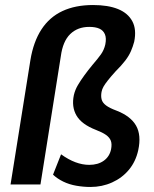

<svg xmlns="http://www.w3.org/2000/svg" viewBox="-20 -734 613 764"><path d="M340 10Q312 10 283.5 5Q255 0 231.5 -11.5Q208 -23 191 -39L223 -120Q252 -99 280 -88.5Q308 -78 335 -78Q370 -78 393 -94.5Q416 -111 422 -140Q426 -161 421 -174Q416 -187 402 -197Q388 -207 362 -217Q305 -239 284.5 -274Q264 -309 274 -356Q279 -377 290 -395.5Q301 -414 315.5 -434Q330 -454 349 -477Q369 -500 381.5 -517.5Q394 -535 399 -557Q404 -582 397.5 -597.5Q391 -613 375.5 -620Q360 -627 335 -627Q289 -627 259.5 -598.5Q230 -570 222 -510L141 0H22L101 -495Q113 -568 145 -617Q177 -666 228.5 -690Q280 -714 350 -714Q410 -714 449.5 -698Q489 -682 506.5 -649.5Q524 -617 514 -568Q509 -549 501 -530.5Q493 -512 478.5 -493Q464 -474 439 -449Q421 -429 409.5 -414.5Q398 -400 392 -389.5Q386 -379 384 -368Q381 -351 384.5 -338Q388 -325 402 -314.5Q416 -304 443 -294Q500 -272 521.5 -234Q543 -196 530 -136Q520 -91 493 -58.5Q466 -26 426 -8Q386 10 340 10Z"/></svg>

Font: Nunito Sans 10pt Condensed
Style: Bold Italic
Weight: 700
Width: 3
Italic angle: -9°
Designer: Vernon Adams
Foundry: Vernon Adams
Version: Version 3.101;gftools[0.9.27]